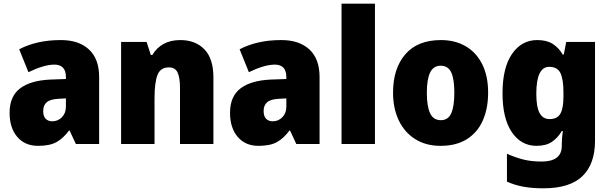

<svg xmlns="http://www.w3.org/2000/svg" viewBox="-20 -780 3303 1040"><path d="M310 -563Q407 -563 462 -512Q517 -461 517 -363V0H391L357 -73H354Q322 -30 285.5 -10Q249 10 186 10Q115 10 73.5 -38.5Q32 -87 32 -169Q32 -258 88.5 -301Q145 -344 252 -349L337 -352V-362Q337 -398 320.5 -414Q304 -430 275 -430Q245 -430 209 -419Q173 -408 134 -389L84 -513Q129 -537 185.5 -550Q242 -563 310 -563ZM299 -245Q253 -243 233.5 -226.5Q214 -210 214 -179Q214 -150 227.5 -136.5Q241 -123 263 -123Q294 -123 315.5 -145Q337 -167 337 -202V-247Z M957 -563Q1038 -563 1087 -513Q1136 -463 1136 -360V0H955V-304Q955 -359 942 -387Q929 -415 895 -415Q849 -415 833 -374Q817 -333 817 -246V0H636V-553H774L797 -482H805Q828 -521 866 -542Q904 -563 957 -563Z M1504 -563Q1601 -563 1656 -512Q1711 -461 1711 -363V0H1585L1551 -73H1548Q1516 -30 1479.5 -10Q1443 10 1380 10Q1309 10 1267.5 -38.5Q1226 -87 1226 -169Q1226 -258 1282.5 -301Q1339 -344 1446 -349L1531 -352V-362Q1531 -398 1514.5 -414Q1498 -430 1469 -430Q1439 -430 1403 -419Q1367 -408 1328 -389L1278 -513Q1323 -537 1379.5 -550Q1436 -563 1504 -563ZM1493 -245Q1447 -243 1427.5 -226.5Q1408 -210 1408 -179Q1408 -150 1421.5 -136.5Q1435 -123 1457 -123Q1488 -123 1509.5 -145Q1531 -167 1531 -202V-247Z M2011 0H1830V-760H2011Z M2624 -278Q2624 -193 2595.5 -128Q2567 -63 2509.5 -26.5Q2452 10 2366 10Q2287 10 2229 -26.5Q2171 -63 2140 -128Q2109 -193 2109 -278Q2109 -409 2175.5 -486Q2242 -563 2369 -563Q2444 -563 2501.5 -530Q2559 -497 2591.5 -433Q2624 -369 2624 -278ZM2292 -277Q2292 -205 2309.5 -167Q2327 -129 2368 -129Q2408 -129 2424.5 -167Q2441 -205 2441 -278Q2441 -350 2424.5 -387Q2408 -424 2367 -424Q2328 -424 2310 -387.5Q2292 -351 2292 -277Z M2890 -563Q2941 -563 2973.5 -542.5Q3006 -522 3028 -485H3034L3047 -553H3203V-17Q3203 108 3135 174Q3067 240 2923 240Q2863 240 2816 231.5Q2769 223 2726 204V53Q2774 74 2816.5 84.5Q2859 95 2914 95Q3023 95 3023 10V1Q3023 -13 3024.5 -32.5Q3026 -52 3029 -70H3023Q3002 -34 2970 -12Q2938 10 2886 10Q2803 10 2752.5 -64Q2702 -138 2702 -275Q2702 -413 2753.5 -488Q2805 -563 2890 -563ZM2955 -418Q2885 -418 2885 -272Q2885 -200 2903 -167.5Q2921 -135 2957 -135Q2999 -135 3015.5 -164.5Q3032 -194 3032 -256V-281Q3032 -349 3016 -383.5Q3000 -418 2955 -418Z"/></svg>

Font: Noto Sans Myanmar SemiCondensed Black
Style: Regular
Weight: 900
Width: 4
Designer: Monotype Design Team
Foundry: Monotype Imaging Inc.
Version: Version 2.107; ttfautohint (v1.8.4.7-5d5b)